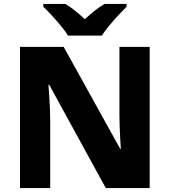

<svg xmlns="http://www.w3.org/2000/svg" viewBox="-20 -951 858 971"><path d="M81 0V-714H302L588 -198H591Q590 -220 588 -251Q586 -282 585 -315.5Q584 -349 584 -374V-714H737V0H515L229 -522H225Q227 -499 229 -466.5Q231 -434 232.5 -400.5Q234 -367 234 -338V0ZM324 -771Q310 -794 287.5 -821Q265 -848 241.5 -873.5Q218 -899 199 -917V-931H311Q337 -915 360 -896.5Q383 -878 409 -854Q435 -878 459 -897Q483 -916 509 -931H620V-917Q603 -900 579 -874.5Q555 -849 532.5 -821.5Q510 -794 495 -771Z"/></svg>

Font: Noto Sans Symbols ExtraBold
Style: Regular
Weight: 800
Version: Version 2.002